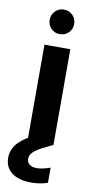

<svg xmlns="http://www.w3.org/2000/svg" viewBox="-118 -735 483 987"><g transform="rotate(10 124.0 -241.5)"><path d="M65 0V-499H200V0ZM132 -566Q106 -566 87.5 -584.5Q69 -603 69 -629Q69 -657 87.5 -675.5Q106 -694 132 -694Q160 -694 178.5 -675.5Q197 -657 197 -629Q197 -603 178.5 -584.5Q160 -566 132 -566ZM118 211Q81 211 50 200Q19 189 0.5 165Q-18 141 -18 105Q-18 78 -5 53Q8 28 39.5 4Q71 -20 126 -43L171 -63L201 0L150 25Q114 43 99 59Q84 75 84 93Q84 111 97.5 122Q111 133 135 133Q150 133 168.5 129Q187 125 206 118V197Q187 204 164.5 207.5Q142 211 118 211Z"/></g></svg>

Font: DM Sans 20pt
Style: Bold
Weight: 700
Version: Version 4.004;gftools[0.9.30]